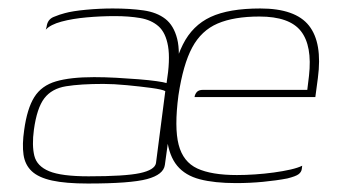

<svg xmlns="http://www.w3.org/2000/svg" viewBox="-20 -425 824 453"><path d="M187 8Q135 8 103 1Q71 -6 55 -21Q39 -36 35.5 -60Q32 -84 37 -118Q44 -169 61 -196Q78 -223 112 -233Q146 -243 202 -243Q227 -243 254.5 -241.5Q282 -240 307 -238Q332 -236 349.5 -233.5Q367 -231 373 -229Q382 -284 376.5 -316Q371 -348 354 -363Q337 -378 310.5 -382.5Q284 -387 251 -387Q218 -387 184.5 -384Q151 -381 125 -374Q99 -367 88 -355L90 -362Q92 -379 106.5 -385Q121 -391 133 -394Q151 -399 183 -402Q215 -405 246 -405Q287 -405 318.5 -400.5Q350 -396 370 -380.5Q390 -365 398 -333.5Q406 -302 398 -247L369 -36Q366 -13 327 -2.5Q288 8 187 8ZM189 -9Q275 -9 310 -16.5Q345 -24 348 -40L370 -210Q363 -214 337 -217.5Q311 -221 279.5 -224Q248 -227 224 -227Q170 -227 136 -221.5Q102 -216 84.5 -193Q67 -170 60 -119Q55 -82 61 -57.5Q67 -33 96 -21Q125 -9 189 -9ZM537 7Q486 7 451.5 -2Q417 -11 398 -34Q379 -57 374 -97.5Q369 -138 378 -200Q389 -275 411.5 -320Q434 -365 477 -385Q520 -405 594 -405Q677 -405 709 -364.5Q741 -324 730 -241L724 -196H439Q440 -203 444.5 -208Q449 -213 459 -213H705L709 -246Q717 -317 690 -351.5Q663 -386 592 -386Q532 -386 493.5 -369.5Q455 -353 433.5 -313Q412 -273 401 -200Q391 -124 401.5 -83.5Q412 -43 445.5 -27.5Q479 -12 539 -12Q559 -12 581.5 -13.5Q604 -15 626 -18Q648 -21 665.5 -25Q683 -29 693 -34L692 -26Q691 -19 684.5 -14Q678 -9 658 -4Q632 1 600.5 4Q569 7 537 7Z"/></svg>

Font: Genos Thin Thin
Style: Italic
Weight: 250
Italic angle: -8°
Version: Version 1.010